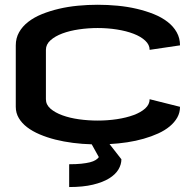

<svg xmlns="http://www.w3.org/2000/svg" viewBox="-20 -585 785 790"><path d="M381.8 -565.4Q422.9 -565.4 463.9 -561.5Q504.9 -557.6 542.5 -548.8Q580.1 -540 612.8 -526.9Q645.5 -513.7 669.4 -495.1Q693.4 -476.6 707 -452.4Q720.7 -428.2 720.7 -398.4L595.7 -379.9Q595.7 -400.9 577.6 -417.7Q559.6 -434.6 529.8 -446Q500 -457.5 461.4 -463.6Q422.9 -469.7 381.8 -469.7Q342.8 -469.7 304.7 -464.1Q266.6 -458.5 236.6 -447.3Q206.5 -436 187.7 -419.2Q168.9 -402.3 168.9 -379.9V-176.8Q168.9 -154.3 187.7 -137.9Q206.5 -121.6 236.6 -110.6Q266.6 -99.6 304.7 -94.2Q342.8 -88.9 381.8 -88.9Q422.9 -88.9 461.4 -94.7Q500 -100.6 529.8 -111.6Q559.6 -122.6 577.6 -138.9Q595.7 -155.3 595.7 -176.8L720.7 -145.5Q720.7 -121.6 709.5 -101.6Q698.2 -81.5 678.2 -64.9Q658.2 -48.3 630.9 -35.9Q603.5 -23.4 571.3 -14.2Q539.1 -4.9 503.2 0.5Q467.3 5.9 430.7 7.8L479.5 70.3Q479.5 91.8 467.3 112.3Q455.1 132.8 429.2 148.9Q403.3 165 362.5 174.8Q321.8 184.6 264.6 184.6V90.8Q293.5 90.8 314.5 88.6Q335.4 86.4 349.9 82.8Q364.3 79.1 373 73.7Q381.8 68.4 386.7 61.5L357.4 8.8Q318.8 7.8 280.5 2.9Q242.2 -2 207.5 -10.7Q172.9 -19.5 143.1 -32.2Q113.3 -44.9 91.6 -61.5Q69.8 -78.1 57.4 -99.1Q44.9 -120.1 44.9 -145.5V-398.4Q44.9 -428.2 58.6 -452.4Q72.3 -476.6 96.2 -495.1Q120.1 -513.7 152.6 -526.9Q185.1 -540 222.4 -548.8Q259.8 -557.6 300.5 -561.5Q341.3 -565.4 381.8 -565.4Z"/></svg>

Font: Revalia
Style: Regular
Weight: 400
Designer: Johan Kallas, Mihkel Virkus
Foundry: Johan Kallas, Mihkel Virkus
Version: Version 1.001